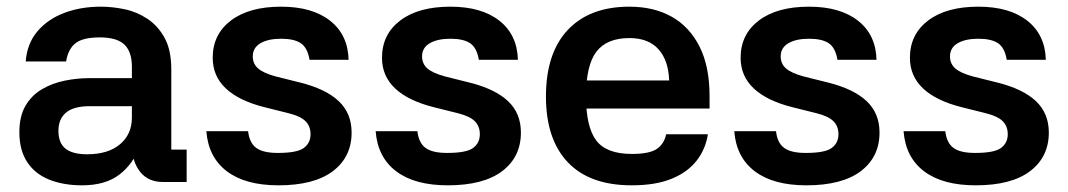

<svg xmlns="http://www.w3.org/2000/svg" viewBox="-20 -545 3197 575"><path d="M539 0H468Q424 0 400 -30Q376 -60 374 -110L398 -108Q380 -55 338 -22.5Q296 10 226 10Q170 10 127.5 -7Q85 -24 61.5 -59.5Q38 -95 38 -149Q38 -197 56.5 -228.5Q75 -260 106 -278Q137 -296 174 -303.5Q211 -311 248 -311H375V-345Q375 -390 352.5 -411.5Q330 -433 279 -433Q228 -433 206 -415.5Q184 -398 178 -361H57Q61 -414 91.5 -450.5Q122 -487 171.5 -506Q221 -525 282 -525Q316 -525 352.5 -517.5Q389 -510 421 -489Q453 -468 473 -431.5Q493 -395 493 -337V-97H539ZM155 -153Q155 -117 176 -100Q197 -83 241 -83Q304 -83 339.5 -113Q375 -143 375 -193V-227H249Q201 -227 178 -208Q155 -189 155 -153Z M907 -366Q901 -402 881 -415.5Q861 -429 822 -429Q783 -429 760 -415.5Q737 -402 737 -376Q737 -354 753 -340Q769 -326 806 -316L878 -298Q955 -279 994 -242.5Q1033 -206 1033 -148Q1033 -75 977 -32.5Q921 10 814 10Q715 10 659.5 -32Q604 -74 598 -152H723Q727 -117 747.5 -102Q768 -87 812 -87Q870 -87 890 -102Q910 -117 910 -143Q910 -167 895 -182Q880 -197 844 -206L772 -224Q696 -243 656.5 -280Q617 -317 617 -372Q617 -442 671.5 -483.5Q726 -525 822 -525Q915 -525 968.5 -483Q1022 -441 1024 -366Z M1414 -366Q1408 -402 1388 -415.5Q1368 -429 1329 -429Q1290 -429 1267 -415.5Q1244 -402 1244 -376Q1244 -354 1260 -340Q1276 -326 1313 -316L1385 -298Q1462 -279 1501 -242.5Q1540 -206 1540 -148Q1540 -75 1484 -32.5Q1428 10 1321 10Q1222 10 1166.5 -32Q1111 -74 1105 -152H1230Q1234 -117 1254.5 -102Q1275 -87 1319 -87Q1377 -87 1397 -102Q1417 -117 1417 -143Q1417 -167 1402 -182Q1387 -197 1351 -206L1279 -224Q1203 -243 1163.5 -280Q1124 -317 1124 -372Q1124 -442 1178.5 -483.5Q1233 -525 1329 -525Q1422 -525 1475.5 -483Q1529 -441 1531 -366Z M1683 -304H1984Q1982 -364 1952 -397.5Q1922 -431 1865 -431Q1797 -431 1766 -390Q1735 -349 1735 -257Q1735 -165 1765.5 -124.5Q1796 -84 1872 -84Q1925 -84 1947 -99Q1969 -114 1975 -143H2100Q2093 -98 2066 -63.5Q2039 -29 1991 -9.5Q1943 10 1872 10Q1746 10 1680.5 -59Q1615 -128 1615 -256Q1615 -386 1680.5 -455.5Q1746 -525 1865 -525Q1938 -525 1991.5 -495Q2045 -465 2075 -405.5Q2105 -346 2105 -257V-220H1682Z M2488 -366Q2482 -402 2462 -415.5Q2442 -429 2403 -429Q2364 -429 2341 -415.5Q2318 -402 2318 -376Q2318 -354 2334 -340Q2350 -326 2387 -316L2459 -298Q2536 -279 2575 -242.5Q2614 -206 2614 -148Q2614 -75 2558 -32.5Q2502 10 2395 10Q2296 10 2240.5 -32Q2185 -74 2179 -152H2304Q2308 -117 2328.5 -102Q2349 -87 2393 -87Q2451 -87 2471 -102Q2491 -117 2491 -143Q2491 -167 2476 -182Q2461 -197 2425 -206L2353 -224Q2277 -243 2237.5 -280Q2198 -317 2198 -372Q2198 -442 2252.5 -483.5Q2307 -525 2403 -525Q2496 -525 2549.5 -483Q2603 -441 2605 -366Z M2995 -366Q2989 -402 2969 -415.5Q2949 -429 2910 -429Q2871 -429 2848 -415.5Q2825 -402 2825 -376Q2825 -354 2841 -340Q2857 -326 2894 -316L2966 -298Q3043 -279 3082 -242.5Q3121 -206 3121 -148Q3121 -75 3065 -32.5Q3009 10 2902 10Q2803 10 2747.5 -32Q2692 -74 2686 -152H2811Q2815 -117 2835.5 -102Q2856 -87 2900 -87Q2958 -87 2978 -102Q2998 -117 2998 -143Q2998 -167 2983 -182Q2968 -197 2932 -206L2860 -224Q2784 -243 2744.5 -280Q2705 -317 2705 -372Q2705 -442 2759.5 -483.5Q2814 -525 2910 -525Q3003 -525 3056.5 -483Q3110 -441 3112 -366Z"/></svg>

Font: 42dot Sans Light
Style: Bold
Weight: 700
Version: Version 1.000